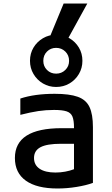

<svg xmlns="http://www.w3.org/2000/svg" viewBox="-20 -1065 640 1095"><path d="M308 10Q190 10 127.5 -34.5Q65 -79 65 -164Q65 -334 332 -334H402V-337Q402 -379 393 -400.5Q384 -422 359.5 -430Q335 -438 288 -438Q242 -438 198.5 -431.5Q155 -425 96 -410V-503Q177 -530 292 -530Q376 -530 423.5 -513Q471 -496 490.5 -454.5Q510 -413 510 -340V-22Q472 -8 417 1Q362 10 308 10ZM402 -245H327Q248 -245 211 -225.5Q174 -206 174 -164Q174 -124 206 -102.5Q238 -81 296 -81Q324 -81 351.5 -86Q379 -91 402 -100ZM300 -569Q259 -569 225 -589Q191 -609 171 -643Q151 -677 151 -718Q151 -760 171 -793.5Q191 -827 225 -847Q259 -867 300 -867Q342 -867 376 -847Q410 -827 430 -793.5Q450 -760 450 -718Q450 -677 430 -643Q410 -609 376 -589Q342 -569 300 -569ZM300 -645Q331 -645 352.5 -666Q374 -687 374 -718Q374 -750 352.5 -771Q331 -792 300 -792Q269 -792 248 -771Q227 -750 227 -718Q227 -687 248 -666Q269 -645 300 -645ZM357 -825H252L343 -1045H478Z"/></svg>

Font: M PLUS Code Latin 60 Medium
Style: Regular
Weight: 500
Width: 7
Monospace: yes
Designer: Coji Morishita
Foundry: UNDERFOREST DESIGN
Version: Version 1.005; ttfautohint (v1.8.3)